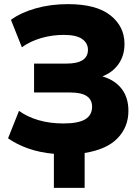

<svg xmlns="http://www.w3.org/2000/svg" viewBox="-20 -736 672 930"><path d="M241 174V9Q173 3 117.5 -16.5Q62 -36 19 -66L72 -199Q112 -170 166.5 -154Q221 -138 287 -138Q359 -138 392.5 -158Q426 -178 426 -219Q426 -288 321 -288H145V-428H302Q406 -428 406 -495Q406 -527 378 -547Q350 -567 289 -567Q232 -567 179 -551.5Q126 -536 86 -507L33 -640Q81 -675 153 -695.5Q225 -716 309 -716Q446 -716 514.5 -662Q583 -608 583 -523Q583 -468 555 -427Q527 -386 476 -366Q537 -348 569.5 -305.5Q602 -263 602 -199Q602 -121 549.5 -66.5Q497 -12 390 5V174Z"/></svg>

Font: Mulish Black
Style: Regular
Weight: 900
Designer: Vernon Adams
Foundry: Vernon Adams
Version: Version 3.603; ttfautohint (v1.8.3)